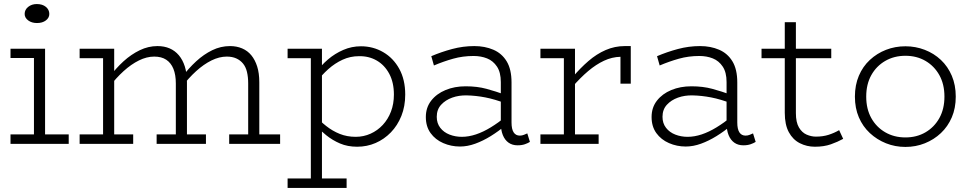

<svg xmlns="http://www.w3.org/2000/svg" viewBox="-20 -712 4802 950"><path d="M148 -7V-471H203V-7ZM32 0V-47H320V0ZM32 -425V-471H195V-425ZM163 -598Q137 -598 119.5 -611Q102 -624 102 -643Q102 -664 119.5 -678Q137 -692 162 -692Q190 -692 207 -678Q224 -664 224 -643Q224 -624 207 -611Q190 -598 163 -598Z M374 -424V-471H535V-424ZM490 -7V-471H545V-7ZM374 0V-47H639V0ZM850 -7V-299Q850 -342 838 -371.5Q826 -401 802.5 -416.5Q779 -432 743 -432Q706 -432 667.5 -413Q629 -394 591.5 -360Q554 -326 520 -281V-329Q553 -374 591 -408.5Q629 -443 671.5 -463.5Q714 -484 759 -484Q793 -484 819.5 -472.5Q846 -461 865 -438.5Q884 -416 894.5 -383Q905 -350 905 -305V-7ZM755 0V-47H999V0ZM1208 -7V-299Q1208 -331 1202 -356Q1196 -381 1182.5 -397.5Q1169 -414 1149 -423Q1129 -432 1102 -432Q1065 -432 1026.5 -413Q988 -394 950.5 -360Q913 -326 879 -281V-329Q913 -374 950.5 -408.5Q988 -443 1030 -463.5Q1072 -484 1118 -484Q1151 -484 1178 -472.5Q1205 -461 1223.5 -438.5Q1242 -416 1252.5 -383Q1263 -350 1263 -305V-7ZM1114 0V-47H1366V0Z M1747 14Q1700 14 1662.5 -2Q1625 -18 1594 -43Q1563 -68 1538 -95V-141Q1563 -113 1594 -88.5Q1625 -64 1661 -49.5Q1697 -35 1740 -35Q1779 -35 1813.5 -50.5Q1848 -66 1874 -94Q1900 -122 1914.5 -160Q1929 -198 1929 -244Q1929 -304 1906 -347Q1883 -390 1844 -412.5Q1805 -435 1756 -434Q1713 -434 1675 -416.5Q1637 -399 1604.5 -370Q1572 -341 1545 -305V-355Q1569 -389 1603 -418Q1637 -447 1678.5 -465Q1720 -483 1766 -483Q1826 -483 1876 -454Q1926 -425 1955.5 -371.5Q1985 -318 1985 -244Q1985 -186 1966 -138.5Q1947 -91 1914 -57Q1881 -23 1838.5 -4.5Q1796 14 1747 14ZM1403 218V171H1695V218ZM1518 210V-471H1573V210ZM1403 -424V-471H1571V-424Z M2541 7Q2515 7 2496.5 -6Q2478 -19 2468 -43.5Q2458 -68 2458 -103V-306Q2458 -354 2439 -382.5Q2420 -411 2390 -423Q2360 -435 2323 -435Q2270 -435 2222 -421.5Q2174 -408 2127 -388L2114 -434Q2163 -455 2217 -469.5Q2271 -484 2327 -484Q2379 -484 2421 -466Q2463 -448 2487 -408.5Q2511 -369 2511 -304V-106Q2511 -73 2521.5 -57Q2532 -41 2552 -41Q2563 -41 2572.5 -45Q2582 -49 2589 -52L2602 -10Q2593 -4 2577.5 1.5Q2562 7 2541 7ZM2256 13Q2212 13 2173 -4Q2134 -21 2110.5 -53.5Q2087 -86 2087 -133Q2087 -180 2113.5 -214Q2140 -248 2184.5 -266.5Q2229 -285 2284 -285Q2341 -285 2387 -272.5Q2433 -260 2483 -242V-200Q2428 -221 2381.5 -230Q2335 -239 2290 -240Q2251 -241 2217.5 -229Q2184 -217 2162.5 -193.5Q2141 -170 2141 -134Q2141 -102 2158.5 -79.5Q2176 -57 2204.5 -46Q2233 -35 2265 -35Q2299 -35 2335 -47Q2371 -59 2408.5 -82Q2446 -105 2483 -135L2482 -92Q2446 -62 2408 -38.5Q2370 -15 2331.5 -1Q2293 13 2256 13Z M2812 -282V-329Q2851 -375 2891.5 -410Q2932 -445 2977 -464.5Q3022 -484 3071 -484H3101V-298H3050V-431Q3008 -430 2968.5 -411.5Q2929 -393 2890.5 -360.5Q2852 -328 2812 -282ZM2654 0V-47H2942V0ZM2770 -7V-471H2825V-7ZM2654 -424V-471H2823V-424Z M3658 7Q3632 7 3613.5 -6Q3595 -19 3585 -43.5Q3575 -68 3575 -103V-306Q3575 -354 3556 -382.5Q3537 -411 3507 -423Q3477 -435 3440 -435Q3387 -435 3339 -421.5Q3291 -408 3244 -388L3231 -434Q3280 -455 3334 -469.5Q3388 -484 3444 -484Q3496 -484 3538 -466Q3580 -448 3604 -408.5Q3628 -369 3628 -304V-106Q3628 -73 3638.5 -57Q3649 -41 3669 -41Q3680 -41 3689.5 -45Q3699 -49 3706 -52L3719 -10Q3710 -4 3694.5 1.5Q3679 7 3658 7ZM3373 13Q3329 13 3290 -4Q3251 -21 3227.5 -53.5Q3204 -86 3204 -133Q3204 -180 3230.5 -214Q3257 -248 3301.5 -266.5Q3346 -285 3401 -285Q3458 -285 3504 -272.5Q3550 -260 3600 -242V-200Q3545 -221 3498.5 -230Q3452 -239 3407 -240Q3368 -241 3334.5 -229Q3301 -217 3279.5 -193.5Q3258 -170 3258 -134Q3258 -102 3275.5 -79.5Q3293 -57 3321.5 -46Q3350 -35 3382 -35Q3416 -35 3452 -47Q3488 -59 3525.5 -82Q3563 -105 3600 -135L3599 -92Q3563 -62 3525 -38.5Q3487 -15 3448.5 -1Q3410 13 3373 13Z M4012 14Q3972 14 3937.5 -3.5Q3903 -21 3883 -58Q3863 -95 3863 -154V-602H3918V-152Q3918 -107 3933 -81.5Q3948 -56 3971 -46Q3994 -36 4017 -36Q4052 -36 4080 -45Q4108 -54 4132 -68L4152 -25Q4125 -10 4091 2Q4057 14 4012 14ZM3748 -424V-471H4093V-424Z M4460 15Q4409 15 4364 -3Q4319 -21 4284 -53.5Q4249 -86 4229.5 -131.5Q4210 -177 4210 -234Q4210 -291 4229.5 -337Q4249 -383 4284 -415.5Q4319 -448 4364 -465.5Q4409 -483 4460 -483Q4510 -483 4555.5 -465.5Q4601 -448 4635.5 -415.5Q4670 -383 4689.5 -337Q4709 -291 4709 -234Q4709 -177 4689.5 -131.5Q4670 -86 4635.5 -53.5Q4601 -21 4556 -3Q4511 15 4460 15ZM4460 -32Q4516 -32 4559.5 -57.5Q4603 -83 4628 -128Q4653 -173 4653 -234Q4653 -295 4628 -340Q4603 -385 4559.5 -410.5Q4516 -436 4460 -436Q4404 -436 4360 -410.5Q4316 -385 4291 -340Q4266 -295 4266 -234Q4266 -173 4291 -128Q4316 -83 4360 -57.5Q4404 -32 4460 -32Z"/></svg>

Font: BioRhyme Light
Style: Regular
Weight: 300
Designer: Aoife Mooney
Foundry: Aoife Mooney Type
Version: Version 1.600;gftools[0.9.33]